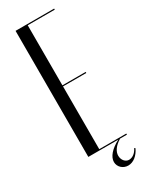

<svg xmlns="http://www.w3.org/2000/svg" viewBox="-215 -745 726 922"><g transform="rotate(-30 148.0 -283.5)"><path d="M55 -699V0H221C175 24 149 54 149 83C149 110 172 132 201 132C230 132 256 111 272 77L267 73C255 98 236 110 218 110C198 110 182 91 182 67C182 44 198 20 231 0H269V-6H119V-354H248V-360H119V-693H269V-699Z"/></g></svg>

Font: Moniqa Display
Style: Regular
Weight: 400
Designer: Rajesh Rajput
Foundry: Rajesh Rajput
Version: Version 1.000